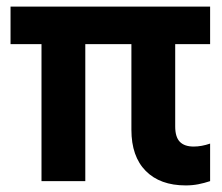

<svg xmlns="http://www.w3.org/2000/svg" viewBox="-20 -550 674 583"><path d="M544 13Q466 13 422.5 -31Q379 -75 379 -156V-530H512V-166Q512 -134 526 -119.5Q540 -105 568 -105Q592 -105 618 -114V0Q600 6 582 9.5Q564 13 544 13ZM106 0V-530H239V0ZM12 -416V-530H618V-416Z"/></svg>

Font: Radio Canada Big SemiBold
Style: Regular
Weight: 600
Designer: Étienne Aubert Bonn
Foundry: Coppers and Brasses
Version: Version 1.001